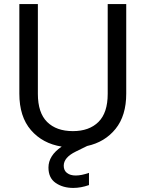

<svg xmlns="http://www.w3.org/2000/svg" viewBox="-20 -717 715 943"><path d="M600 -697V-257Q600 -149 547.5 -84Q495 -19 408 0L353 27Q293 56 293 97Q293 120 309 132.5Q325 145 352 145Q380 145 417 132V192Q377 206 340 206Q289 206 253.5 181.5Q218 157 218 106Q218 47 283 3Q189 -12 132 -78Q75 -144 75 -257V-697H166V-256Q166 -163 211.5 -118Q257 -73 338 -73Q418 -73 463.5 -118Q509 -163 509 -256V-697Z"/></svg>

Font: A Bank Premium Regular
Style: Regular
Weight: 400
Designer: Ninad Kale (Devanagari), Jonny Pinhorn (Latin), Htun Naung (Myanmar)
Foundry: Indian Type Foundry
Version: 4.004